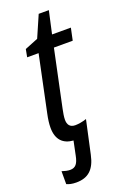

<svg xmlns="http://www.w3.org/2000/svg" viewBox="-166 -711 643 978"><g transform="rotate(-20 156.0 -221.5)"><path d="M69 215C133 215 170 183 186 107L225 -72C204 -65 181 -61 164 -61C135 -61 123 -78 123 -105C123 -121 127 -143 131 -162L196 -470H298L312 -536H210L237 -658H182L131 -541L59 -512L51 -470H113L49 -165C43 -137 40 -113 40 -92C40 -26 74 5 128 9L112 86C104 126 91 144 61 144C47 144 32 140 17 135V205C30 211 46 215 69 215Z"/></g></svg>

Font: Noto Sans Display SemiCondensed
Style: Italic
Weight: 400
Width: 4
Italic angle: -12°
Designer: Monotype Design Team
Foundry: Monotype Imaging Inc.
Version: Version 1.900